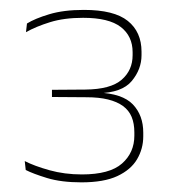

<svg xmlns="http://www.w3.org/2000/svg" viewBox="-20 -726 346 388"><path d="M144.5 -357.5Q104 -357.5 75.2 -366.2Q46.5 -375 32 -382.5L30 -400.5Q49.5 -390.5 80 -382Q110.5 -373.5 145.5 -373.5Q201.5 -373.5 226.5 -395.5Q251.5 -417.5 251.5 -452V-458.5Q251.5 -476.5 246 -489.8Q240.5 -503 228.5 -511.8Q216.5 -520.5 198.2 -525Q180 -529.5 154.5 -529.5L85 -530V-544.5L152.5 -545Q203.5 -545.5 225.8 -564.8Q248 -584 248 -614.5V-620.5Q248 -653 224 -671.5Q200 -690 148 -690Q109.5 -690 81.2 -681.2Q53 -672.5 32.5 -661L34.5 -678.5Q50.5 -688.5 79.5 -697.2Q108.5 -706 149.5 -706Q210.5 -706 238.2 -683.8Q266 -661.5 266 -621.5V-614.5Q266 -586 246.2 -562.2Q226.5 -538.5 177.5 -537.5H174.5L177.5 -539Q227.5 -537 248.5 -515Q269.5 -493 269.5 -458V-450.5Q269.5 -425.5 257 -404.2Q244.5 -383 217.2 -370.2Q190 -357.5 144.5 -357.5Z"/></svg>

Font: Anek Telugu Thin
Style: Regular
Weight: 250
Version: Version 1.003